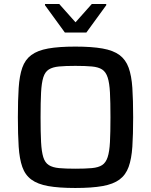

<svg xmlns="http://www.w3.org/2000/svg" viewBox="-20 -928 752 956"><path d="M355 8Q273 8 220 -1.5Q167 -11 136 -34Q105 -57 91 -97Q77 -137 73 -197.5Q69 -258 69 -344Q69 -430 73 -490.5Q77 -551 91 -591Q105 -631 136 -654Q167 -677 220 -686.5Q273 -696 355 -696Q437 -696 490.5 -686.5Q544 -677 575 -654Q606 -631 620.5 -591Q635 -551 639 -490.5Q643 -430 643 -344Q643 -258 639 -197.5Q635 -137 620.5 -97Q606 -57 575 -34Q544 -11 490.5 -1.5Q437 8 355 8ZM355 -88Q405 -88 437.5 -91Q470 -94 488.5 -106Q507 -118 516 -145.5Q525 -173 527.5 -220.5Q530 -268 530 -344Q530 -420 527.5 -467.5Q525 -515 516 -542.5Q507 -570 488.5 -582Q470 -594 437.5 -597Q405 -600 355 -600Q306 -600 274 -597Q242 -594 223 -582Q204 -570 195.5 -542.5Q187 -515 184.5 -467.5Q182 -420 182 -344Q182 -268 184.5 -220.5Q187 -173 195.5 -145.5Q204 -118 223 -106Q242 -94 274 -91Q306 -88 355 -88ZM303 -766 204 -902V-908H275L356 -817L437 -908H509V-902L410 -766Z"/></svg>

Font: Saira Thin Medium
Style: Regular
Weight: 500
Version: Version 1.101